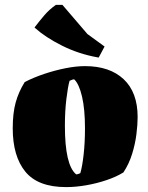

<svg xmlns="http://www.w3.org/2000/svg" viewBox="-20 -752 603 784"><path d="M250 12Q135 12 83.5 -51Q32 -114 32 -228Q32 -290 44 -333.5Q56 -377 81 -417Q118 -436 161.5 -450.5Q205 -465 248 -473.5Q291 -482 327 -482Q428 -482 485 -428.5Q542 -375 542 -274Q542 -243 537 -203.5Q532 -164 519.5 -123.5Q507 -83 484 -48Q455 -30 415 -16.5Q375 -3 332 4.5Q289 12 250 12ZM291 -40Q295 -40 301 -42Q307 -44 308 -45Q316 -72 321.5 -121Q327 -170 327 -228Q327 -306 315 -357.5Q303 -409 283 -428Q276 -428 264 -422Q257 -397 251 -347.5Q245 -298 245 -238Q245 -78 291 -40ZM383 -517 377 -518Q300 -532 232.5 -566Q165 -600 124 -637L121 -640Q141 -666 161 -689.5Q181 -713 208 -732H235L337 -613L407 -562Z"/></svg>

Font: Labrada Black
Style: Regular
Weight: 900
Designer: Mercedes Jáuregui
Foundry: Omnibus-Type Team
Version: Version 1.000; ttfautohint (v1.8.4.7-5d5b)